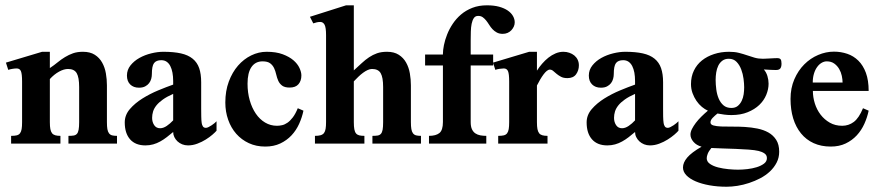

<svg xmlns="http://www.w3.org/2000/svg" viewBox="-20 -543 3330 726"><path d="M238.8 0V-29.3Q250.5 -29.3 258.3 -30.5Q266.1 -31.7 270.8 -36.9Q275.4 -42 277.3 -52.5Q279.3 -63 279.3 -81.1V-213.9Q279.3 -250.5 270 -266.4Q260.7 -282.2 237.3 -282.2Q221.7 -282.2 203.4 -272.2Q185.1 -262.2 168.5 -244.1V-81.1Q168.5 -64.9 170.4 -54.9Q172.4 -44.9 176.8 -39.3Q181.2 -33.7 189 -31.5Q196.8 -29.3 208.5 -29.3V0H22V-29.3Q35.2 -29.3 43.2 -31.2Q51.3 -33.2 55.7 -39.1Q60.1 -44.9 61.8 -54.9Q63.5 -64.9 63.5 -81.1V-234.4Q63.5 -263.7 59.1 -273.9Q54.7 -284.2 43 -284.2Q36.6 -284.2 27.1 -282.7Q17.6 -281.2 11.2 -278.8L2.4 -306.2L139.2 -347.2H168.5V-285.6Q184.6 -296.4 198 -307.4Q211.4 -318.4 225.8 -327.1Q240.2 -335.9 256.3 -341.6Q272.5 -347.2 293.5 -347.2Q320.8 -347.2 338.4 -335.9Q356 -324.7 366.2 -306.4Q376.5 -288.1 380.4 -265.4Q384.3 -242.7 384.3 -220.2V-81.1Q384.3 -64.9 386 -54.9Q387.7 -44.9 392.1 -39.1Q396.5 -33.2 403.8 -31.2Q411.1 -29.3 422.4 -29.3V0Z M798.8 -48.8Q793.9 -43 783.2 -33.7Q772.5 -24.4 758.1 -15.4Q743.7 -6.3 726.3 0.2Q709 6.8 690.9 6.8Q679.2 6.8 668.9 2.7Q658.7 -1.5 651.1 -8.5Q643.6 -15.6 639.2 -24.7Q634.8 -33.7 634.8 -43.9Q622.6 -33.7 610.6 -24.4Q598.6 -15.1 585.9 -8.1Q573.2 -1 559.3 2.9Q545.4 6.8 529.8 6.8Q492.2 6.8 471.9 -16.1Q451.7 -39.1 451.7 -80.1Q451.7 -107.9 470.9 -130.4Q490.2 -152.8 518.3 -170.4Q546.4 -188 578.1 -201.2Q609.9 -214.4 634.8 -223.1V-236.8Q634.8 -253.9 632.1 -268.3Q629.4 -282.7 624 -293.2Q618.7 -303.7 610.1 -309.6Q601.6 -315.4 589.8 -315.4Q570.8 -315.4 562.5 -304.4Q554.2 -293.5 554.2 -262.2Q554.2 -253.9 551.8 -244.9Q549.3 -235.8 543.7 -228.5Q538.1 -221.2 528.8 -216.3Q519.5 -211.4 505.4 -211.4Q484.9 -211.4 472.4 -223.6Q460 -235.8 460 -257.3Q460 -278.8 473.4 -295.7Q486.8 -312.5 507.3 -324Q527.8 -335.4 552 -341.3Q576.2 -347.2 597.7 -347.2Q636.7 -347.2 664.1 -341.1Q691.4 -335 708.5 -321Q725.6 -307.1 733.2 -285.2Q740.7 -263.2 740.7 -231.9V-131.8Q740.7 -117.7 741 -102.5Q741.2 -87.4 742.7 -77.6Q743.7 -70.8 747.1 -65.2Q750.5 -59.6 758.8 -59.6Q762.7 -59.6 768.6 -62.5Q774.4 -65.4 780.3 -69.3Q786.1 -73.2 791.3 -77.4Q796.4 -81.5 798.8 -84.5ZM634.8 -188Q611.3 -177.7 595.9 -166.7Q580.6 -155.8 571.5 -144.5Q562.5 -133.3 558.8 -121.3Q555.2 -109.4 555.2 -97.2Q555.2 -81.5 563 -69.8Q570.8 -58.1 585.4 -58.1Q597.7 -58.1 610.6 -66.9Q623.5 -75.7 634.8 -87.9Z M1127.4 -124.5Q1122.1 -99.1 1111.1 -74.7Q1100.1 -50.3 1082.3 -31.2Q1064.5 -12.2 1039.8 -0.5Q1015.1 11.2 982.9 11.2Q948.7 11.2 920.9 -1.7Q893.1 -14.6 873.3 -37.1Q853.5 -59.6 842.8 -90.1Q832 -120.6 832 -155.3Q832 -199.2 845.2 -234.6Q858.4 -270 880.1 -294.9Q901.9 -319.8 929.9 -333.5Q958 -347.2 988.3 -347.2Q1023.9 -347.2 1048.8 -337.9Q1073.7 -328.6 1089.4 -315.2Q1105 -301.8 1112.3 -286.1Q1119.6 -270.5 1119.6 -257.8Q1119.6 -237.3 1108.6 -224.6Q1097.7 -211.9 1075.2 -211.9Q1056.6 -211.9 1046.9 -219.2Q1037.1 -226.6 1032.2 -237.5Q1027.3 -248.5 1024.4 -261.5Q1021.5 -274.4 1016.4 -285.4Q1011.2 -296.4 1001.5 -303.7Q991.7 -311 972.7 -311Q945.8 -311 930.9 -289.6Q916 -268.1 916 -226.6Q916 -192.9 924.3 -163.8Q932.6 -134.8 947.3 -113.3Q961.9 -91.8 982.4 -79.6Q1002.9 -67.4 1027.3 -67.4Q1036.1 -67.4 1046.4 -69.6Q1056.6 -71.8 1066.9 -78.9Q1077.1 -85.9 1087.2 -99.1Q1097.2 -112.3 1106 -133.8Z M1388.2 0V-29.3Q1399.9 -29.3 1407.7 -30.5Q1415.5 -31.7 1420.2 -36.9Q1424.8 -42 1426.8 -52.5Q1428.7 -63 1428.7 -81.1V-213.9Q1428.7 -250.5 1419.4 -266.4Q1410.2 -282.2 1386.7 -282.2Q1378.9 -282.2 1370.4 -278.3Q1361.8 -274.4 1352.8 -267.8Q1343.8 -261.2 1335 -252.7Q1326.2 -244.1 1317.9 -235.4V-81.5Q1317.9 -64.5 1319.8 -54.2Q1321.8 -43.9 1326.2 -38.6Q1330.6 -33.2 1338.4 -31.2Q1346.2 -29.3 1357.9 -29.3V0H1170.9V-29.3Q1184.1 -29.3 1192.4 -31.7Q1200.7 -34.2 1205.1 -40Q1209.5 -45.9 1211.2 -55.9Q1212.9 -65.9 1212.9 -81.5V-410.2Q1212.9 -439 1207.3 -449.5Q1201.7 -460 1190.9 -460Q1184.1 -460 1177.7 -458.5Q1171.4 -457 1164.6 -454.6L1151.9 -479.5L1288.6 -522.9H1317.9V-276.9Q1334 -291.5 1347.7 -304.2Q1361.3 -316.9 1375.5 -326.4Q1389.6 -335.9 1405.8 -341.6Q1421.9 -347.2 1443.4 -347.2Q1470.2 -347.2 1487.8 -335.9Q1505.4 -324.7 1515.6 -306.4Q1525.9 -288.1 1529.8 -265.4Q1533.7 -242.7 1533.7 -220.2V-81.5Q1533.7 -65.4 1535.4 -55.2Q1537.1 -44.9 1541.5 -39.1Q1545.9 -33.2 1553.2 -31.2Q1560.5 -29.3 1571.8 -29.3V0Z M1926.3 -458.5Q1926.3 -450.2 1922.9 -442.6Q1919.4 -435.1 1913.6 -428.7Q1907.7 -422.4 1899.4 -418.7Q1891.1 -415 1880.9 -415Q1867.7 -415 1858.4 -420.2Q1849.1 -425.3 1842.3 -432.6Q1835.4 -439.9 1829.8 -449Q1824.2 -458 1818.4 -465.3Q1812.5 -472.7 1805.4 -477.8Q1798.3 -482.9 1788.1 -482.9Q1777.3 -482.9 1771.7 -474.6Q1766.1 -466.3 1763.4 -453.1Q1760.7 -439.9 1760.3 -423.6Q1759.8 -407.2 1759.8 -390.6V-336.9H1844.7V-295.4H1759.8V-81.5Q1759.8 -64.5 1764.6 -54.2Q1769.5 -43.9 1777.6 -38.6Q1785.6 -33.2 1796.4 -31.2Q1807.1 -29.3 1818.8 -29.3V0H1602.1V-29.3Q1628.4 -29.3 1641.6 -40Q1654.8 -50.8 1654.8 -81.5V-295.4H1587.4V-336.9H1654.8V-339.4Q1654.8 -353.5 1658.7 -372.8Q1662.6 -392.1 1670.7 -412.6Q1678.7 -433.1 1691.9 -452.9Q1705.1 -472.7 1723.4 -488.3Q1741.7 -503.9 1766.1 -513.4Q1790.5 -522.9 1821.3 -522.9Q1847.7 -522.9 1867.2 -517.6Q1886.7 -512.2 1899.9 -503.2Q1913.1 -494.1 1919.7 -482.4Q1926.3 -470.7 1926.3 -458.5Z M2110.4 -347.2Q2122.1 -347.2 2132.8 -343.5Q2143.6 -339.8 2151.6 -333.3Q2159.7 -326.7 2164.3 -317.1Q2168.9 -307.6 2168.9 -295.9Q2168.9 -276.9 2158.4 -262.2Q2147.9 -247.6 2125.5 -247.6Q2110.8 -247.6 2101.3 -252.7Q2091.8 -257.8 2084.7 -263.7Q2077.6 -269.5 2071.8 -274.7Q2065.9 -279.8 2059.1 -279.8Q2053.7 -279.8 2047.6 -274.9Q2041.5 -270 2035.2 -261.5Q2028.8 -252.9 2022.5 -242.2Q2016.1 -231.4 2010.3 -219.7V-81.1Q2010.3 -64.9 2012.2 -54.9Q2014.2 -44.9 2018.6 -39.3Q2022.9 -33.7 2030.8 -31.5Q2038.6 -29.3 2050.3 -29.3V0H1863.8V-29.3Q1877 -29.3 1885 -31.2Q1893.1 -33.2 1897.5 -39.1Q1901.9 -44.9 1903.6 -54.9Q1905.3 -64.9 1905.3 -81.1V-234.4Q1905.3 -263.7 1900.9 -273.9Q1896.5 -284.2 1884.8 -284.2Q1878.9 -284.2 1868.7 -282.7Q1858.4 -281.2 1853 -278.8L1844.2 -306.2L1981 -347.2H2010.3V-275.9Q2018.6 -289.1 2029.8 -302Q2041 -314.9 2053.7 -325Q2066.4 -335 2080.8 -341.1Q2095.2 -347.2 2110.4 -347.2Z M2545.4 -48.8Q2540.5 -43 2529.8 -33.7Q2519 -24.4 2504.6 -15.4Q2490.2 -6.3 2472.9 0.2Q2455.6 6.8 2437.5 6.8Q2425.8 6.8 2415.5 2.7Q2405.3 -1.5 2397.7 -8.5Q2390.1 -15.6 2385.7 -24.7Q2381.3 -33.7 2381.3 -43.9Q2369.1 -33.7 2357.2 -24.4Q2345.2 -15.1 2332.5 -8.1Q2319.8 -1 2305.9 2.9Q2292 6.8 2276.4 6.8Q2238.8 6.8 2218.5 -16.1Q2198.2 -39.1 2198.2 -80.1Q2198.2 -107.9 2217.5 -130.4Q2236.8 -152.8 2264.9 -170.4Q2293 -188 2324.7 -201.2Q2356.4 -214.4 2381.3 -223.1V-236.8Q2381.3 -253.9 2378.7 -268.3Q2376 -282.7 2370.6 -293.2Q2365.2 -303.7 2356.7 -309.6Q2348.1 -315.4 2336.4 -315.4Q2317.4 -315.4 2309.1 -304.4Q2300.8 -293.5 2300.8 -262.2Q2300.8 -253.9 2298.3 -244.9Q2295.9 -235.8 2290.3 -228.5Q2284.7 -221.2 2275.4 -216.3Q2266.1 -211.4 2252 -211.4Q2231.4 -211.4 2219 -223.6Q2206.5 -235.8 2206.5 -257.3Q2206.5 -278.8 2220 -295.7Q2233.4 -312.5 2253.9 -324Q2274.4 -335.4 2298.6 -341.3Q2322.8 -347.2 2344.2 -347.2Q2383.3 -347.2 2410.6 -341.1Q2438 -335 2455.1 -321Q2472.2 -307.1 2479.7 -285.2Q2487.3 -263.2 2487.3 -231.9V-131.8Q2487.3 -117.7 2487.5 -102.5Q2487.8 -87.4 2489.3 -77.6Q2490.2 -70.8 2493.7 -65.2Q2497.1 -59.6 2505.4 -59.6Q2509.3 -59.6 2515.1 -62.5Q2521 -65.4 2526.9 -69.3Q2532.7 -73.2 2537.8 -77.4Q2543 -81.5 2545.4 -84.5ZM2381.3 -188Q2357.9 -177.7 2342.5 -166.7Q2327.1 -155.8 2318.1 -144.5Q2309.1 -133.3 2305.4 -121.3Q2301.8 -109.4 2301.8 -97.2Q2301.8 -81.5 2309.6 -69.8Q2317.4 -58.1 2332 -58.1Q2344.2 -58.1 2357.2 -66.9Q2370.1 -75.7 2381.3 -87.9Z M2935.1 -302.2Q2935.1 -290.5 2930.7 -284.4Q2926.3 -278.3 2914.1 -278.3Q2909.2 -278.3 2902.8 -278.6Q2896.5 -278.8 2889.9 -279.1Q2883.3 -279.3 2877.4 -279.8Q2871.6 -280.3 2868.2 -280.3Q2877.4 -270 2881.8 -255.4Q2886.2 -240.7 2886.2 -226.6Q2886.2 -205.6 2877.4 -184.3Q2868.7 -163.1 2851.1 -146.2Q2833.5 -129.4 2807.1 -118.7Q2780.8 -107.9 2745.6 -107.9Q2732.4 -107.9 2719 -109.6Q2705.6 -111.3 2692.9 -113.8Q2683.1 -106 2674.8 -97.4Q2666.5 -88.9 2666.5 -80.1Q2666.5 -71.8 2677.7 -68.6Q2689 -65.4 2707.3 -64.7Q2725.6 -64 2748.8 -64.2Q2772 -64.5 2796.4 -63Q2820.8 -61.5 2844 -56.9Q2867.2 -52.2 2885.5 -42Q2903.8 -31.7 2915 -14.2Q2926.3 3.4 2926.3 30.8Q2926.3 53.2 2916.7 71.8Q2907.2 90.3 2891.4 105.2Q2875.5 120.1 2855 130.9Q2834.5 141.6 2812.5 148.9Q2790.5 156.2 2768.3 159.7Q2746.1 163.1 2727.5 163.1Q2692.9 163.1 2662.8 157.7Q2632.8 152.3 2610.6 142.8Q2588.4 133.3 2575.4 119.9Q2562.5 106.4 2562.5 90.3Q2562.5 71.8 2578.6 52.7Q2594.7 33.7 2632.8 11.7Q2613.3 6.3 2602.1 -6.8Q2590.8 -20 2590.8 -34.2Q2590.8 -43.9 2596.4 -55.2Q2602.1 -66.4 2611.1 -78.4Q2620.1 -90.3 2632.1 -102.1Q2644 -113.8 2656.7 -124.5Q2645.5 -129.4 2634 -138.9Q2622.6 -148.4 2613.5 -161.6Q2604.5 -174.8 2598.6 -190.9Q2592.8 -207 2592.8 -225.1Q2592.8 -253.4 2603.8 -276.1Q2614.7 -298.8 2634.3 -314.5Q2653.8 -330.1 2680.2 -338.6Q2706.5 -347.2 2736.8 -347.2Q2758.3 -347.2 2774.4 -343Q2790.5 -338.9 2804.7 -334Q2818.8 -329.1 2833 -325Q2847.2 -320.8 2864.7 -320.8Q2869.6 -320.8 2876.7 -321.3Q2883.8 -321.8 2891.4 -322Q2898.9 -322.3 2906.2 -322.8Q2913.6 -323.2 2918.5 -323.2Q2928.2 -323.2 2931.6 -318.8Q2935.1 -314.5 2935.1 -302.2ZM2793.9 -212.9Q2793.9 -226.6 2791.5 -245.1Q2789.1 -263.7 2782.7 -280.5Q2776.4 -297.4 2765.1 -309.1Q2753.9 -320.8 2735.8 -320.8Q2721.2 -320.8 2711.4 -313.5Q2701.7 -306.2 2696 -294.7Q2690.4 -283.2 2688.2 -269Q2686 -254.9 2686 -241.2Q2686 -223.6 2688.5 -204.8Q2690.9 -186 2697.5 -170.4Q2704.1 -154.8 2715.6 -144.8Q2727.1 -134.8 2745.6 -134.8Q2760.3 -134.8 2769.5 -142.3Q2778.8 -149.9 2784.4 -161.4Q2790 -172.9 2792 -186.5Q2793.9 -200.2 2793.9 -212.9ZM2879.9 54.7Q2879.9 43.5 2870.6 37.1Q2861.3 30.8 2848.6 27.8Q2834.5 24.4 2811 22.7Q2787.6 21 2762 20Q2736.3 19 2711.7 18.3Q2687 17.6 2669.9 16.6Q2659.7 28.8 2656 38.6Q2652.3 48.3 2652.3 55.2Q2652.3 68.4 2664.8 76.9Q2677.2 85.4 2695.6 90.1Q2713.9 94.7 2734.4 96.7Q2754.9 98.6 2770.5 98.6Q2787.1 98.6 2806.2 96.4Q2825.2 94.2 2841.6 89.1Q2857.9 84 2868.9 75.7Q2879.9 67.4 2879.9 54.7Z M3264.6 -124.5Q3259.3 -99.1 3248.3 -74.7Q3237.3 -50.3 3219.7 -31.2Q3202.1 -12.2 3177.7 -0.5Q3153.3 11.2 3121.1 11.2Q3085 11.2 3056.6 -1.7Q3028.3 -14.6 3008.8 -38.6Q2989.3 -62.5 2979.2 -95.5Q2969.2 -128.4 2969.2 -168.9Q2969.2 -210 2983.6 -243.2Q2998 -276.4 3021.2 -299.6Q3044.4 -322.8 3073.7 -335.2Q3103 -347.7 3133.3 -347.7Q3159.7 -347.7 3183.6 -339.6Q3207.5 -331.5 3225.6 -313.7Q3243.7 -295.9 3254.2 -267.6Q3264.6 -239.3 3264.6 -199.2H3053.7Q3053.7 -175.8 3061 -152.1Q3068.4 -128.4 3082.8 -109.6Q3097.2 -90.8 3117.7 -79.1Q3138.2 -67.4 3164.6 -67.4Q3189 -67.4 3208.5 -82Q3228 -96.7 3243.2 -133.8ZM3166 -231Q3166 -242.2 3163.1 -256.1Q3160.2 -270 3153.1 -282.2Q3146 -294.4 3134.5 -302.7Q3123 -311 3106 -311Q3096.2 -311 3086.7 -305.4Q3077.1 -299.8 3069.6 -289.3Q3062 -278.8 3057.6 -263.9Q3053.2 -249 3053.2 -231Z"/></svg>

Font: Scheherazade
Style: Bold
Weight: 700
Version: Version 2.100 (build 932/914)